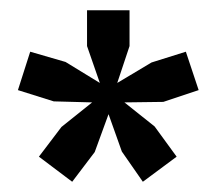

<svg xmlns="http://www.w3.org/2000/svg" viewBox="-20 -715 413 375"><path d="M56 -409 100 -467 160 -515 85 -517 15 -539 39 -614 108 -594 175 -553 150 -625V-695H233V-625L209 -553L276 -593L343 -614L368 -539L299 -516L223 -515L282 -468L325 -409L259 -360L218 -419L192 -492L165 -418L121 -360Z"/></svg>

Font: Mukta Mahee
Style: Bold
Weight: 700
Designer: Shuchita Grover, Noopur Datye, Girish Dalvi, Yashodeep Gholap
Foundry: Ek Type
Version: Version 2.538;PS 1.000;hotconv 16.6.51;makeotf.lib2.5.65220;